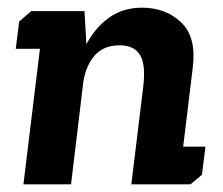

<svg xmlns="http://www.w3.org/2000/svg" viewBox="-20 -480 581 500"><path d="M61 -451H200L205 -365Q228 -408 264 -434Q300 -460 350 -460Q411 -460 451.5 -422Q492 -384 482 -304L457 -98H515L506 -25L476 0H322L353 -254Q360 -312 344.5 -337Q329 -362 292 -362Q250 -362 227 -336Q204 -310 197 -267L165 0H41L84 -353H21L30 -424Z"/></svg>

Font: Zilla Slab
Style: Bold Italic
Weight: 700
Italic angle: -6°
Designer: Typotheque.com
Foundry: Typotheque type foundry
Version: Version 1.1; 2017; ttfautohint (v1.6)